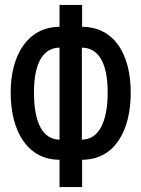

<svg xmlns="http://www.w3.org/2000/svg" viewBox="-20 -744 570 774"><path d="M220 -100V10H311V-100C440 -100 507 -214 507 -370C507 -524 442 -635 311 -636V-724H220V-636C90 -635 23 -520 23 -371C23 -213 92 -100 220 -100ZM220 -552V-181C152 -182 117 -249 117 -372C117 -485 151 -551 220 -552ZM310 -181V-552C379 -551 414 -487 414 -372C414 -251 378 -182 310 -181Z"/></svg>

Font: Noto Sans Mono Condensed Medium
Style: Regular
Weight: 500
Width: 3
Designer: Monotype Design Team
Foundry: Monotype Imaging Inc.
Version: Version 2.014